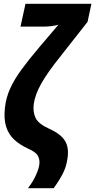

<svg xmlns="http://www.w3.org/2000/svg" viewBox="-20 -780 497 1002"><path d="M126 202Q153 167 168 133Q183 99 185 80Q189 54 178 33.5Q167 13 125 -5Q84 -24 54.5 -51Q25 -78 12 -119Q-1 -160 6 -220Q12 -272 33.5 -319Q55 -366 93 -418Q131 -470 188 -537L285 -651Q251 -641 202 -641H87L113 -760H457L437 -666L294 -484Q229 -403 196 -345Q163 -287 156 -236Q151 -195 166 -164Q181 -133 239 -107Q298 -80 319.5 -44.5Q341 -9 332 48Q326 92 306 129.5Q286 167 260 202Z"/></svg>

Font: Noto Sans ExtraCondensed ExtraBold
Style: Italic
Weight: 800
Width: 2
Italic angle: -12°
Designer: Monotype Design Team
Foundry: Monotype Imaging Inc.
Version: Version 2.013; ttfautohint (v1.8.4.7-5d5b)